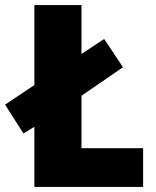

<svg xmlns="http://www.w3.org/2000/svg" viewBox="-39 -734 611 754"><path d="M96 0V-236L53 -210L-19 -323L96 -400V-714H281V-522L370 -581L444 -470L281 -358V-152H523V0Z"/></svg>

Font: Noto Sans Tamil SemiCondensed Black
Style: Regular
Weight: 900
Width: 4
Designer: Jelle Bosma - Monotype Design Team
Foundry: Monotype Imaging Inc.
Version: Version 2.004; ttfautohint (v1.8.4.7-5d5b)